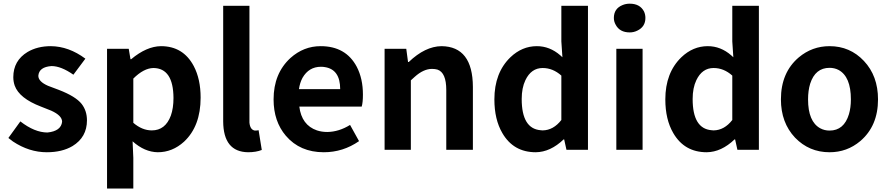

<svg xmlns="http://www.w3.org/2000/svg" viewBox="-20 -830 4930 1064"><path d="M239.3 13.7Q141.6 13.7 51.8 -45.9Q38.1 -55.7 26.4 -65.4L92.8 -157.2Q171.9 -95.7 243.2 -95.7Q318.4 -103.5 324.2 -155.3Q324.2 -189.5 263.7 -216.8Q255.9 -219.7 207 -239.3Q86.9 -285.2 61.5 -355.5Q53.7 -377.9 53.7 -402.3Q53.7 -494.1 132.8 -542Q187.5 -574.2 261.7 -574.2Q361.3 -573.2 453.1 -504.9L386.7 -416Q318.4 -463.9 265.6 -463.9Q196.3 -459 192.4 -410.2Q192.4 -377.9 246.1 -354.5Q250 -353.5 305.7 -332Q399.4 -295.9 432.6 -253.9Q461.9 -215.8 461.9 -163.1Q461.9 -69.3 381.8 -20.5Q324.2 13.7 239.3 13.7Z M573.2 214.8V-559.6H693.4L703.1 -502H707Q792 -573.2 872.1 -574.2Q995.1 -574.2 1053.7 -463.9Q1091.8 -391.6 1091.8 -289.1Q1091.8 -130.9 1000 -44.9Q935.5 13.7 854.5 13.7Q781.2 12.7 714.8 -46.9L718.8 44.9V214.8ZM821.3 -107.4Q896.5 -107.4 926.8 -189.5Q941.4 -230.5 941.4 -287.1Q940.4 -452.1 830.1 -453.1Q776.4 -452.1 718.8 -394.5V-149.4Q767.6 -107.4 821.3 -107.4Z M1354.5 13.7Q1217.8 11.7 1216.8 -157.2V-797.9H1362.3V-150.4Q1366.2 -110.4 1392.6 -106.4Q1404.3 -106.4 1413.1 -108.4L1430.7 1Q1399.4 13.7 1354.5 13.7Z M1774.4 13.7Q1642.6 13.7 1564.5 -77.1Q1496.1 -157.2 1496.1 -279.3Q1496.1 -422.9 1589.8 -508.8Q1663.1 -574.2 1756.8 -574.2Q1896.5 -574.2 1957 -460Q1991.2 -394.5 1991.2 -305.7Q1991.2 -261.7 1984.4 -239.3H1638.7Q1651.4 -136.7 1736.3 -107.4Q1762.7 -98.6 1793.9 -98.6Q1858.4 -99.6 1919.9 -137.7L1969.7 -47.9Q1880.9 13.7 1774.4 13.7ZM1636.7 -335.9H1865.2Q1865.2 -444.3 1781.2 -458Q1770.5 -460 1758.8 -460Q1691.4 -460 1656.2 -398.4Q1641.6 -371.1 1636.7 -335.9Z M2111.3 0V-559.6H2231.4L2241.2 -486.3H2245.1Q2335.9 -573.2 2426.8 -574.2Q2599.6 -572.3 2600.6 -348.6V0H2453.1V-331.1Q2453.1 -427.7 2404.3 -444.3Q2390.6 -448.2 2374 -448.2Q2327.1 -448.2 2278.3 -404.3Q2268.6 -395.5 2256.8 -384.8V0Z M2949.2 13.7Q2825.2 13.7 2763.7 -92.8Q2719.7 -168 2719.7 -279.3Q2719.7 -426.8 2808.6 -512.7Q2873 -574.2 2955.1 -574.2Q3026.4 -574.2 3085 -523.4Q3090.8 -517.6 3096.7 -512.7L3090.8 -600.6V-797.9H3238.3V0H3119.1L3106.4 -57.6H3103.5Q3030.3 12.7 2949.2 13.7ZM2987.3 -107.4Q3046.9 -108.4 3090.8 -165V-411.1Q3043.9 -453.1 2987.3 -453.1Q2923.8 -453.1 2891.6 -385.7Q2871.1 -342.8 2871.1 -281.2Q2871.1 -117.2 2975.6 -108.4Q2981.4 -107.4 2987.3 -107.4Z M3395.5 0V-559.6H3541V0ZM3469.7 -650.4Q3414.1 -650.4 3391.6 -693.4Q3381.8 -710.9 3381.8 -730.5Q3381.8 -782.2 3429.7 -801.8Q3448.2 -809.6 3469.7 -809.6Q3526.4 -809.6 3548.8 -766.6Q3556.6 -750 3556.6 -730.5Q3556.6 -681.6 3511.7 -660.2Q3492.2 -650.4 3469.7 -650.4Z M3896.5 13.7Q3772.5 13.7 3710.9 -92.8Q3667 -168 3667 -279.3Q3667 -426.8 3755.9 -512.7Q3820.3 -574.2 3902.3 -574.2Q3973.6 -574.2 4032.2 -523.4Q4038.1 -517.6 4043.9 -512.7L4038.1 -600.6V-797.9H4185.5V0H4066.4L4053.7 -57.6H4050.8Q3977.5 12.7 3896.5 13.7ZM3934.6 -107.4Q3994.1 -108.4 4038.1 -165V-411.1Q3991.2 -453.1 3934.6 -453.1Q3871.1 -453.1 3838.9 -385.7Q3818.4 -342.8 3818.4 -281.2Q3818.4 -117.2 3922.9 -108.4Q3928.7 -107.4 3934.6 -107.4Z M4577.1 13.7Q4463.9 13.7 4385.7 -67.4Q4307.6 -150.4 4307.6 -279.3Q4307.6 -427.7 4406.2 -511.7Q4480.5 -574.2 4577.1 -574.2Q4690.4 -574.2 4767.6 -492.2Q4845.7 -409.2 4845.7 -279.3Q4845.7 -131.8 4747.1 -47.9Q4673.8 13.7 4577.1 13.7ZM4577.1 -106.4Q4657.2 -106.4 4684.6 -197.3Q4695.3 -233.4 4695.3 -279.3Q4695.3 -405.3 4627 -442.4Q4604.5 -454.1 4577.1 -454.1Q4498 -454.1 4469.7 -366.2Q4458 -328.1 4458 -279.3Q4458 -156.2 4525.4 -119.1Q4548.8 -106.4 4577.1 -106.4Z"/></svg>

Font: Taipei Sans TC Beta
Style: Bold
Weight: 700
Designer: JT Foundry
Foundry: JT Foundry
Version: Version 1.000